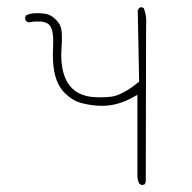

<svg xmlns="http://www.w3.org/2000/svg" viewBox="-20 -510 540 539"><path d="M390.6 -449.2Q390.6 -469.2 383.8 -486.8L378.9 -489.7Q373.5 -489.7 370.6 -487.8L366.7 -481L370.6 -280.8Q355 -268.1 345.2 -261.7Q335.4 -255.4 326.2 -250.5Q307.1 -240.2 291.7 -238.5Q276.4 -236.8 262.2 -236.8Q248 -236.8 234.4 -238.3Q182.6 -245.6 163.6 -290Q151.9 -317.4 151.9 -355Q151.9 -363.3 152.8 -376.7Q153.8 -390.1 153.8 -402.8Q153.8 -415.5 152.8 -423.8Q151.4 -440.4 137 -454.8Q122.6 -469.2 107.4 -471.2Q95.2 -473.1 87.4 -473.1Q79.6 -473.1 74.7 -472.7Q63.5 -471.7 53.2 -466.8L50.3 -460.9Q50.3 -455.1 53.2 -450.7L60.1 -447.3Q75.7 -449.7 83.5 -449.7Q91.3 -449.7 95.2 -449.5Q99.1 -449.2 102.5 -448.2Q118.2 -445.3 124 -431.2Q129.4 -418.9 129.4 -392.6Q129.4 -384.3 128.9 -374.5Q128.4 -364.7 128.4 -355.5Q128.4 -321.8 135.3 -296.4Q144 -265.6 163.6 -247.1Q184.6 -227.5 205.1 -221.7Q227.1 -215.3 253.4 -213.4Q259.8 -212.9 266.1 -212.9Q307.1 -212.9 346.7 -233.4L365.7 -243.7V-16.6Q365.7 -4.4 371.1 5.9L377.4 9.3Q382.8 9.3 386.2 7.3L389.2 1L390.1 -437.5Q390.6 -443.4 390.6 -449.2Z"/></svg>

Font: NaikaiFont
Style: ExtraLight
Weight: 200
Version: Version 1.89